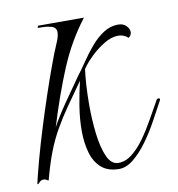

<svg xmlns="http://www.w3.org/2000/svg" viewBox="-64 -564 584 631"><g transform="rotate(-10 228.0 -248.5)"><path d="M13 8Q12 8 11.5 6Q11 4 12 3Q14 -6 17 -18.5Q20 -31 31 -72Q45 -123 61.5 -176Q78 -229 94 -276.5Q110 -324 122.5 -358Q135 -392 140 -405Q148 -425 155.5 -442.5Q163 -460 163 -473Q163 -492 140 -495Q134 -497 122 -497.5Q110 -498 101 -498L104 -505H257Q205 -438 170 -354.5Q135 -271 103 -166Q120 -198 149 -240Q178 -282 205 -320Q219 -338 235.5 -362.5Q252 -387 271.5 -410Q291 -433 314 -448Q337 -463 363 -463Q380 -463 390 -453Q400 -443 400 -432Q400 -421 390 -414Q376 -427 357 -427Q334 -427 309 -411.5Q284 -396 265 -377.5Q246 -359 239 -349L231 -338Q228 -316 226 -285Q224 -254 224 -219Q224 -170 229.5 -123Q235 -76 248.5 -45.5Q262 -15 286 -15Q310 -15 332 -32.5Q354 -50 374 -78Q394 -106 411.5 -137.5Q429 -169 445 -197Q447 -201 452 -201Q459 -201 455 -193Q439 -163 420 -128.5Q401 -94 379 -64Q357 -34 333 -14.5Q309 5 285 5Q247 5 225 -15Q203 -35 194 -68Q185 -101 185 -140Q185 -180 192 -223Q199 -266 208 -303Q178 -261 155 -228Q132 -195 113 -162Q94 -129 79 -90.5Q64 -52 50 1Q50 1 50 1.5Q50 2 49 2Q40 -4 34 -4Q25 -4 20 2Q14 8 13 8Z"/></g></svg>

Font: Mea Culpa
Style: Regular
Weight: 400
Designer: Robert E. Leuschke
Foundry: Robert E. Leuschke
Version: Version 1.010; ttfautohint (v1.8.3)